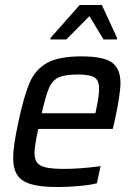

<svg xmlns="http://www.w3.org/2000/svg" viewBox="-20 -745 537 773"><path d="M33 -109Q33 -157 54 -254Q77 -361 100 -413.5Q123 -466 170 -492Q217 -518 308 -518Q396 -518 430.5 -493.5Q465 -469 465 -411Q465 -365 441 -255L434 -226H134Q119 -156 119 -129Q119 -103 130 -89.5Q141 -76 166.5 -70.5Q192 -65 239 -65Q301 -65 385 -76L370 -7Q342 0 297.5 4Q253 8 211 8Q144 8 105 -3.5Q66 -15 49.5 -40.5Q33 -66 33 -109ZM364 -289 367 -303Q379 -361 379 -386Q379 -422 360 -433.5Q341 -445 294 -445Q242 -445 216.5 -433.5Q191 -422 177.5 -391Q164 -360 148 -289ZM183 -586 184 -593 301 -725H390L451 -593V-586H397L340 -680L247 -586Z"/></svg>

Font: Saira Semi Condensed
Style: Italic
Weight: 400
Width: 4
Italic angle: -12°
Designer: Hector Gatti with collaboration of the Omnibus-Type team
Foundry: Omnibus-Type
Version: Version 1.001; ttfautohint (v1.8)